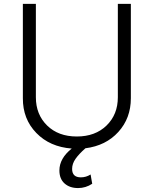

<svg xmlns="http://www.w3.org/2000/svg" viewBox="-20 -747 784 980"><path d="M581.5 -727.1H647.9V-245.6Q647.9 -144 584.2 -73.7Q520.5 -3.4 416 9.8Q383.3 38.6 365.7 63.5Q348.1 88.4 348.1 115.2Q348.1 158.2 392.6 158.2Q419.4 158.2 442.4 143.6L450.7 190.9Q417.5 212.9 378.4 212.9Q335.9 212.9 309.6 189.5Q283.2 166 283.2 123Q283.2 61.5 346.2 11.2Q234.4 2.9 165.3 -68.4Q96.2 -139.6 96.7 -245.6V-727.1H163.1V-250.5Q163.1 -162.6 220.5 -106.4Q277.8 -50.3 372.1 -50.3Q466.3 -50.3 523.9 -106.4Q581.5 -162.6 581.5 -250.5Z"/></svg>

Font: Interop Light
Style: Regular
Weight: 300
Designer: Rasmus Andersson, Google, Jang Haemin
Foundry: jhaemin
Version: Version 1.007